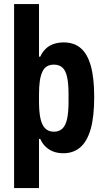

<svg xmlns="http://www.w3.org/2000/svg" viewBox="-20 -747 518 951"><path d="M49.8 184.5V-726.8H173.2V-466.3H179.4Q189.7 -489.7 206.6 -505.6Q223.4 -521.6 245.8 -529.2Q268.2 -536.9 295.9 -536.9Q347 -536.9 380.3 -508.2Q413.6 -479.4 430.1 -419.8Q446.6 -360.2 446.6 -265.9Q446.6 -167.5 428.7 -106.2Q410.8 -44.9 376.6 -16.4Q342.4 12 294.5 12Q265.5 12 243.7 3.5Q222 -5 205.6 -20.8Q189.2 -36.6 179.4 -59.1H173.2V184.5ZM247 -94.7Q273.4 -94.7 289.5 -110.5Q305.6 -126.4 312.5 -159Q319.5 -191.6 319.5 -242.3V-280.3Q319.5 -332 312.5 -364.6Q305.6 -397.2 289.5 -412Q273.4 -426.9 247 -426.9Q226.7 -426.9 212.5 -418.3Q198.3 -409.7 189.7 -391.2Q181.1 -372.8 177.1 -345Q173.2 -317.3 173.2 -279.7V-243.9Q173.2 -195.6 179.9 -162.3Q186.7 -129 203 -111.8Q219.4 -94.7 247 -94.7Z"/></svg>

Font: Archivo SemiBold Condensed
Style: Regular
Weight: 600
Width: 3
Version: Version 2.001